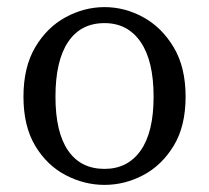

<svg xmlns="http://www.w3.org/2000/svg" viewBox="-20 -507 588 540"><path d="M274 13Q217 13 164.5 -14.5Q112 -42 79 -97Q46 -152 46 -235Q46 -318 79 -374Q112 -430 164.5 -458.5Q217 -487 274 -487Q331 -487 383 -458.5Q435 -430 468.5 -374Q502 -318 502 -235Q502 -152 468.5 -97Q435 -42 383 -14.5Q331 13 274 13ZM274 -32Q339 -32 375.5 -83.5Q412 -135 412 -235Q412 -336 375.5 -389Q339 -442 274 -442Q207 -442 171.5 -389Q136 -336 136 -235Q136 -135 171.5 -83.5Q207 -32 274 -32Z"/></svg>

Font: Adobe Variable Font Prototype
Style: Regular
Weight: 389
Designer: Frank Grießhammer
Foundry: Adobe
Version: Version 1.004;hotconv 1.0.113;makeotfexe 2.5.65598